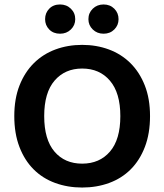

<svg xmlns="http://www.w3.org/2000/svg" viewBox="-20 -824 736 860"><path d="M652 -304Q652 -226 629 -166Q606 -106 565.5 -65.5Q525 -25 469 -4.5Q413 16 348 16Q283 16 227 -4.5Q171 -25 130.5 -65.5Q90 -106 67 -166Q44 -226 44 -304Q44 -382 67.5 -441.5Q91 -501 132 -541.5Q173 -582 228.5 -602.5Q284 -623 348 -623Q412 -623 467.5 -602.5Q523 -582 564 -541.5Q605 -501 628.5 -441.5Q652 -382 652 -304ZM519 -304Q519 -408 472.5 -462.5Q426 -517 348 -517Q271 -517 224.5 -463Q178 -409 178 -304Q178 -199 224 -145Q270 -91 348 -91Q426 -91 472.5 -145Q519 -199 519 -304ZM317 -738Q317 -711 297.5 -692Q278 -673 249 -673Q219 -673 200.5 -692Q182 -711 182 -738Q182 -766 200.5 -785Q219 -804 249 -804Q278 -804 297.5 -785Q317 -766 317 -738ZM511 -738Q511 -711 492 -692Q473 -673 444 -673Q415 -673 395.5 -692Q376 -711 376 -738Q376 -766 395.5 -785Q415 -804 444 -804Q473 -804 492 -785Q511 -766 511 -738Z"/></svg>

Font: Baloo Da 2 SemiBold
Style: Regular
Weight: 600
Designer: Noopur Datye, Sulekha Rajkumar and Ek Type
Foundry: Ek Type
Version: Version 1.640;hotconv 1.0.111;makeotfexe 2.5.65597; ttfautoh